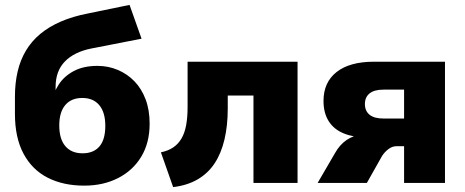

<svg xmlns="http://www.w3.org/2000/svg" viewBox="-20 -747 1900 784"><path d="M324 11Q238 11 174.5 -21.5Q111 -54 76 -119.5Q41 -185 41 -282V-352Q41 -408 52 -455Q63 -502 86 -540.5Q109 -579 144.5 -608.5Q180 -638 228.5 -659Q277 -680 339 -692L509 -727L558 -589L353 -549Q283 -535 245 -496Q207 -457 207 -392V-329H189Q198 -368 220 -402Q242 -436 281.5 -457Q321 -478 378 -478Q422 -478 461 -461.5Q500 -445 529 -415Q558 -385 574.5 -341.5Q591 -298 591 -242Q591 -164 557 -107.5Q523 -51 462.5 -20Q402 11 324 11ZM317 -121Q362 -121 386 -149Q410 -177 410 -233Q410 -288 385.5 -317.5Q361 -347 316 -347Q271 -347 246.5 -318Q222 -289 222 -235Q222 -179 247 -150Q272 -121 317 -121Z M687 17 637 -125Q666 -131 686.5 -144.5Q707 -158 720.5 -180.5Q734 -203 740 -235.5Q746 -268 746 -310V-495H1195V0H1015V-357H910V-304Q910 -234 896.5 -177Q883 -120 856 -79.5Q829 -39 787 -14.5Q745 10 687 17Z M1277 0 1348 -122Q1367 -156 1395.5 -175.5Q1424 -195 1454 -195H1479V-185Q1423 -186 1383 -202.5Q1343 -219 1322 -252.5Q1301 -286 1301 -335Q1301 -411 1354.5 -453Q1408 -495 1507 -495H1797V0H1630V-150H1599Q1582 -150 1566.5 -138.5Q1551 -127 1540 -110L1478 0ZM1546 -263H1630V-381H1546Q1508 -381 1489 -365.5Q1470 -350 1470 -322Q1470 -294 1489 -278.5Q1508 -263 1546 -263Z"/></svg>

Font: Nunito Sans 11pt Black
Style: Regular
Weight: 900
Version: Version 3.101;gftools[0.9.27]